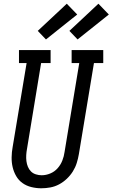

<svg xmlns="http://www.w3.org/2000/svg" viewBox="-20 -1004 605 1032"><path d="M202 8Q175 8 148.5 1.5Q122 -5 101 -20Q80 -35 67 -57.5Q54 -80 48 -105.5Q42 -131 42.5 -159Q43 -187 48 -214L123 -665H82V-735H252V-665H201L125 -203Q122 -187 121 -170.5Q120 -154 122 -138Q124 -122 130 -107.5Q136 -93 146.5 -82.5Q157 -72 172.5 -67Q188 -62 204 -62Q227 -62 250 -71.5Q273 -81 289.5 -99.5Q306 -118 315 -141Q324 -164 327 -187L406 -665H365V-735H535V-665H485L404 -176Q400 -152 392.5 -128Q385 -104 371.5 -82.5Q358 -61 339 -43Q320 -25 297.5 -13Q275 -1 250.5 3.5Q226 8 202 8ZM397 -792 353 -838 509 -984 565 -926ZM227 -792 183 -838 339 -984 395 -926Z"/></svg>

Font: Iosevka Slab
Style: Italic
Weight: 400
Italic angle: -9°
Monospace: yes
Designer: Belleve Invis
Foundry: Belleve Invis
Version: Version 11.1.0; ttfautohint (v1.8.3)